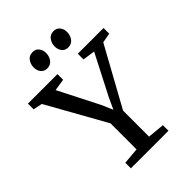

<svg xmlns="http://www.w3.org/2000/svg" viewBox="-279 -1077 1203 1203"><g transform="rotate(-45 322.0 -475.5)"><path d="M265.5 -59V-289.5L47 -680L-13 -692.5V-743H248.5V-692.5L169.5 -680.5L305.5 -413L338.5 -337L373.5 -413L511 -680.5L429 -692.5V-743H657V-692.5L592.5 -681L377.5 -290.5V-60L489.5 -49.5V0H156.5V-49.5ZM228 -813Q202 -813 187.2 -831.8Q172.5 -850.5 172.5 -877Q172.5 -906 188.8 -928.5Q205 -951 235.5 -951H236.5Q262.5 -951 277.2 -932.2Q292 -913.5 292 -887Q292 -858 275.8 -835.5Q259.5 -813 229 -813ZM414 -813Q388 -813 373.2 -831.8Q358.5 -850.5 358.5 -877Q358.5 -906 374.8 -928.5Q391 -951 421.5 -951H422.5Q448.5 -951 463.2 -932.2Q478 -913.5 478 -887Q478 -858 461.8 -835.5Q445.5 -813 415 -813Z"/></g></svg>

Font: Merriweather Light 18pt
Style: Regular
Weight: 400
Version: Version 2.100